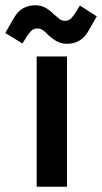

<svg xmlns="http://www.w3.org/2000/svg" viewBox="-66 -708 387 728"><path d="M73 0V-494H188V0ZM19 -543 -46 -583 -13 -640Q1 -665 21.5 -676.5Q42 -688 67 -688Q88 -688 104.5 -679.5Q121 -671 137 -655Q147 -646 157.5 -637.5Q168 -629 180 -629Q195 -629 203.5 -638Q212 -647 219 -658L237 -687L301 -646L269 -590Q255 -566 235 -554Q215 -542 189 -542Q167 -542 151 -550.5Q135 -559 118 -574Q109 -584 99 -592Q89 -600 75 -600Q61 -600 52.5 -591Q44 -582 37 -572Z"/></svg>

Font: Space Grotesk SemiBold
Style: Regular
Weight: 600
Designer: Florian Karsten
Foundry: Florian Karsten
Version: Version 2.000